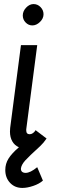

<svg xmlns="http://www.w3.org/2000/svg" viewBox="-20 -723 306 944"><path d="M92 -647Q92 -668 108.5 -685.5Q125 -703 145 -703Q165 -703 179.5 -688Q194 -673 194 -653Q194 -632 176.5 -615Q159 -598 139 -598Q120 -598 106 -612.5Q92 -627 92 -647ZM191 165Q173 181 143.5 191Q114 201 90 201Q53 201 29.5 176Q6 151 6 113Q6 82 22 56.5Q38 31 73 1Q52 -8 40.5 -28Q29 -48 29 -76Q29 -88 30 -94L83 -501H163L109 -87V-82Q109 -63 126 -63Q134 -63 142 -68.5Q150 -74 155 -83L209 -42Q194 -20 178 -5Q122 46 104 66Q86 86 83 104Q82 116 88.5 121.5Q95 127 106 127Q129 127 163 99Z"/></svg>

Font: Bellota
Style: Bold Italic
Weight: 700
Italic angle: -7.5°
Designer: Kemie Guaida
Foundry: Kemie Guaida
Version: Version 4.001